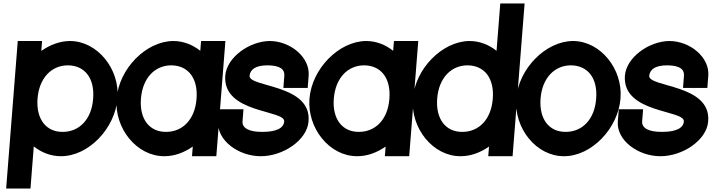

<svg xmlns="http://www.w3.org/2000/svg" viewBox="-20 -899 4097 1105"><path d="M217.7 -605.9C267.8 -641.2 324.9 -662.6 382.2 -663C541.2 -663 670.4 -501 656.1 -332C642.7 -161 489.9 1 330 0C272.3 0 218.7 -21.2 174.4 -56.3L155.4 186H15.4L82.2 -663H222.2ZM196.1 -332C186.8 -213 245.9 -139 341 -140C437 -140 507.8 -213 516.1 -332C525.4 -450 467.1 -522 371.2 -523C276.2 -523 205.4 -450 196.1 -332Z M651 -331C664.6 -503 820.1 -662 977.2 -663C1034.7 -663 1088.4 -641.8 1132.7 -606.6L1137.2 -663H1277.2L1225 0H1085L1089.4 -55.5C1039.7 -20.6 982.8 0.4 925 0C766 0 637.7 -161 651 -331ZM791.1 -331C781.8 -213 840.9 -139 936 -140C1030.6 -140 1100.6 -210.8 1110.6 -325.7L1111.1 -331C1120.4 -450 1062.1 -522 966.2 -523C871.2 -523 800.4 -450 791.1 -331Z M1756.4 -463 1750.9 -393H1610.9L1616.4 -463C1619.4 -500 1592.1 -522 1521.2 -523C1451.2 -523 1420.4 -500 1416.4 -463C1411.1 -395 1774.7 -416 1755.7 -200C1747.2 -92 1607.9 1 1480 0C1353 0 1227.2 -91 1235.7 -200L1241.2 -270H1381.2L1375.7 -200C1373 -165 1407.9 -139 1491 -140C1575 -140 1612.9 -164 1615.7 -200C1621.1 -268 1261.3 -245 1276.4 -463C1284.9 -570 1416.1 -662 1532.2 -663C1650.2 -663 1764.9 -570 1756.4 -463Z M1761 -331C1774.6 -503 1930.1 -662 2087.2 -663C2144.7 -663 2198.4 -641.8 2242.7 -606.6L2247.2 -663H2387.2L2335 0H2195L2199.4 -55.5C2149.7 -20.6 2092.8 0.4 2035 0C1876 0 1747.7 -161 1761 -331ZM1901.1 -331C1891.8 -213 1950.9 -139 2046 -140C2140.6 -140 2210.6 -210.8 2220.6 -325.7L2221.1 -331C2230.4 -450 2172.1 -522 2076.2 -523C1981.2 -523 1910.4 -450 1901.1 -331Z M2356.1 -332C2369.6 -503 2525.1 -662 2682.2 -663C2739.7 -663 2793.4 -641.8 2837.7 -606.7L2859.2 -879H2999.2L2930 0H2790L2794.4 -55.5C2744.7 -20.6 2687.8 0.4 2630 0C2471 0 2342.7 -161 2356.1 -332ZM2496.1 -332C2486.8 -213 2545.9 -139 2641 -140C2735.6 -140 2805.6 -210.8 2815.7 -326.6L2816.1 -332C2825.4 -450 2767.1 -522 2671.2 -523C2576.2 -523 2505.4 -450 2496.1 -332Z M2951.1 -332C2964.6 -503 3120.1 -662 3277.2 -663C3436.2 -663 3565.4 -501 3551.1 -332C3537.7 -161 3384.9 1 3225 0C3066 0 2937.7 -161 2951.1 -332ZM3091.1 -332C3081.8 -213 3140.9 -139 3236 -140C3332 -140 3402.8 -213 3411.1 -332C3420.4 -450 3362.1 -522 3266.2 -523C3171.2 -523 3100.4 -450 3091.1 -332Z M4056.4 -463 4050.9 -393H3910.9L3916.4 -463C3919.4 -500 3892.1 -522 3821.2 -523C3751.2 -523 3720.4 -500 3716.4 -463C3711.1 -395 4074.7 -416 4055.7 -200C4047.2 -92 3907.9 1 3780 0C3653 0 3527.2 -91 3535.7 -200L3541.2 -270H3681.2L3675.7 -200C3673 -165 3707.9 -139 3791 -140C3875 -140 3912.9 -164 3915.7 -200C3921.1 -268 3561.3 -245 3576.4 -463C3584.9 -570 3716.1 -662 3832.2 -663C3950.2 -663 4064.9 -570 4056.4 -463Z"/></svg>

Font: Poland Can Into
Style: Of Regular
Weight: 500
Foundry: Cannot Into Space Fonts
Version: Version 1.01